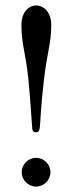

<svg xmlns="http://www.w3.org/2000/svg" viewBox="-20 -678 267 708"><path d="M113 -658C91 -658 59 -639 59 -585C59 -515 75 -480 84 -392C92 -314 97 -224 99 -203C100 -197 102 -190 113 -190C123 -190 126 -199 127 -210C129 -224 130 -284 143 -392C153 -478 169 -520 169 -585C169 -635 140 -658 113 -658ZM60 -43C60 -14 84 10 113 10C142 10 166 -14 166 -43C166 -72 142 -96 113 -96C84 -96 60 -72 60 -43Z"/></svg>

Font: Linux Libertine O C
Style: Regular
Weight: 400
Designer: Philipp H. Poll
Foundry: Philipp H. Poll
Version: Version 4.0.3